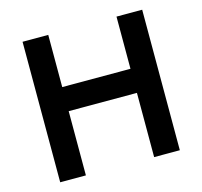

<svg xmlns="http://www.w3.org/2000/svg" viewBox="-102 -812 974 924"><g transform="rotate(-15 385.0 -350.0)"><path d="M87 -700V0H215V-320H555V0H683V-700H555V-440H215V-700Z"/></g></svg>

Font: KT Kiyosuna Sans Bold
Style: Regular
Weight: 700
Designer: [Zen Kaku Gothic] Yoshimichi Ohira
Version: Version 1.010;Glyphs 3.1.2 (3151)